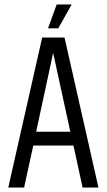

<svg xmlns="http://www.w3.org/2000/svg" viewBox="-20 -840 478 860"><path d="M350 0 309 -188H129L88 0H17L169 -672H269L421 0ZM142 -250H295L218 -603ZM301 -820 241 -713H195L234 -820Z"/></svg>

Font: Khand
Style: Regular
Weight: 400
Designer: Devanagari: Sanchit Sawaria, Jyotish Sonowal; Latin: Satya Rajpurohit
Foundry: Indian Type Foundry
Version: Version 1.100;PS 1.0;hotconv 1.0.78;makeotf.lib2.5.61930; tt